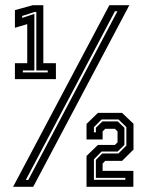

<svg xmlns="http://www.w3.org/2000/svg" viewBox="-20 -720 572 740"><path d="M37.5 -415V-476.5H85V-627L37.5 -613V-681L106.5 -700H147V-476.5H195.5V-415ZM68 -441H164V-448.5H120V-674H113.5L65.5 -658.5V-651L112.5 -666.5V-448.5H68ZM30.5 0 401.5 -700H478.5L108 0ZM79.5 -26.5H89L432.5 -676.5H423ZM313.5 0V-119L357.5 -161.5H423L433 -171.5V-213.5L423 -223.5H385.5L375.5 -213.5V-182.5H313.5V-242.5L357.5 -285H450.5L494.5 -243V-143.5L450.5 -100H385.5L375.5 -89.5V-61.5H494V0ZM342 -27H463V-34.5H349.5V-103.5L374 -128.5H436.5L467 -159V-230L437 -259.5H371.5L342 -230V-210H349.5V-227.5L374.5 -252H434L459.5 -227.5V-161.5L433.5 -136H371.5L342 -106Z"/></svg>

Font: Tourney
Style: Bold
Weight: 700
Designer: Tyler Finck
Foundry: Etcetera Type Co
Version: Version 1.015